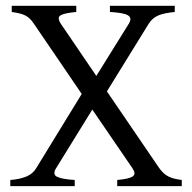

<svg xmlns="http://www.w3.org/2000/svg" viewBox="-20 -635 655 655"><path d="M379.9 0V-21Q401.4 -22.9 414.6 -26.1Q427.7 -29.3 433.6 -33.9Q439.5 -38.6 438.7 -45.4Q438 -52.2 431.2 -62L294.9 -261.2L171.9 -62Q158.2 -40.5 174.1 -32.2Q189.9 -23.9 234.9 -21V0H15.1V-21Q46.9 -23.4 69.3 -32.5Q91.8 -41.5 104 -62L258.8 -314.5L96.2 -553.2Q88.9 -564 82 -570.8Q75.2 -577.6 66.7 -582Q58.1 -586.4 47.1 -589.1Q36.1 -591.8 20 -594.2V-615.2H240.2V-594.2Q198.7 -590.3 186.3 -582.5Q173.8 -574.7 188 -553.2L308.6 -376L418.9 -553.2Q425.8 -564.5 424.8 -571.5Q423.8 -578.6 415.5 -583.3Q407.2 -587.9 392.1 -590.3Q377 -592.8 355 -594.2V-615.2H576.2V-594.2Q558.6 -592.3 544.7 -589.6Q530.8 -586.9 520 -582.3Q509.3 -577.6 501.2 -570.6Q493.2 -563.5 486.8 -553.2L344.7 -323.2L522.9 -62Q530.3 -51.8 537.8 -44.7Q545.4 -37.6 554.4 -33Q563.5 -28.3 574.7 -25.6Q585.9 -22.9 600.1 -21V0Z"/></svg>

Font: Gentium Plus CyrE
Style: Regular
Weight: 400
Designer: J. Victor Gaultney, Annie Olsen, Iska Routamaa, Becca Hirsbrunner
Foundry: SIL International
Version: Version 5.000